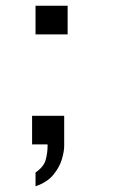

<svg xmlns="http://www.w3.org/2000/svg" viewBox="-20 -506 425 670"><path d="M104 -386V-486H216V-386ZM104 144V96Q133 76 139.5 51.5Q146 27 146 5V-2H92V-102H204V3Q204 22 196 49.5Q188 77 166.5 103.5Q145 130 104 144Z"/></svg>

Font: Panamera Medium
Style: Regular
Weight: 500
Designer: Bastien Sozeau
Foundry: NBR — Bastien Sozeau
Version: Version 3.002; ttfautohint (v1.8.4.7-5d5b);gftools[0.9.33]